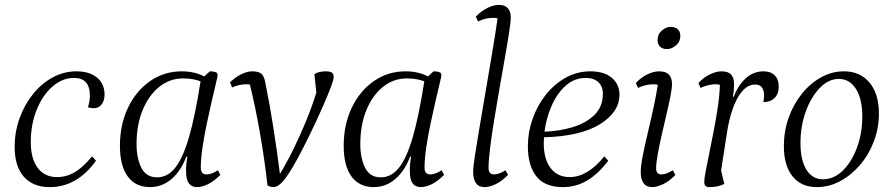

<svg xmlns="http://www.w3.org/2000/svg" viewBox="-20 -754 3658 786"><path d="M184 12Q115 12 77.5 -30.5Q40 -73 40 -153Q40 -215 60.5 -271Q81 -327 116 -370Q151 -413 196.5 -437.5Q242 -462 293 -462Q346 -462 377 -436.5Q408 -411 408 -367Q408 -342 396 -326.5Q384 -311 364 -311Q354 -311 340 -315Q348 -340 348 -362Q348 -435 283 -435Q235 -435 194.5 -399.5Q154 -364 130 -304Q106 -244 106 -173Q106 -104 134.5 -66.5Q163 -29 213 -29Q252 -29 286 -49Q320 -69 357 -114L373 -96Q295 12 184 12Z M594 12Q535 12 503 -31.5Q471 -75 471 -157Q471 -244 504 -313Q537 -382 594.5 -422Q652 -462 724 -462Q777 -462 816 -441L839 -462Q853 -462 862 -459Q871 -456 871 -446Q871 -442 864 -413Q857 -384 847 -340.5Q837 -297 826.5 -247.5Q816 -198 809 -150.5Q802 -103 802 -68Q802 -40 825 -40Q846 -40 872 -57L882 -38Q856 -12 831.5 0Q807 12 787 12Q742 12 742 -49Q741 -63 742.5 -79.5Q744 -96 747 -113H743Q720 -53 681.5 -20.5Q643 12 594 12ZM539 -164Q539 -107 558.5 -67.5Q578 -28 623 -28Q666 -28 697.5 -67.5Q729 -107 754 -193.5Q779 -280 801 -421Q788 -426 770.5 -429.5Q753 -433 730 -433Q675 -433 632 -398.5Q589 -364 564 -303.5Q539 -243 539 -164Z M1100 12Q1087 12 1075 5Q1064 -94 1045.5 -202Q1027 -310 1003 -408Q997 -409 988 -409Q960 -409 930 -396L922 -417Q943 -438 967.5 -450Q992 -462 1012 -462Q1040 -462 1051 -451Q1062 -440 1066 -416Q1084 -328 1099 -232Q1114 -136 1126 -42Q1154 -88 1182 -145Q1210 -202 1234 -261Q1258 -320 1275 -375L1267 -450Q1277 -457 1289.5 -459.5Q1302 -462 1313 -462Q1329 -462 1337.5 -457.5Q1346 -453 1346 -438Q1346 -428 1333.5 -395Q1321 -362 1300.5 -315.5Q1280 -269 1256 -219Q1210 -124 1181 -74.5Q1152 -25 1133.5 -6.5Q1115 12 1100 12Z M1510 12Q1451 12 1419 -31.5Q1387 -75 1387 -157Q1387 -244 1420 -313Q1453 -382 1510.5 -422Q1568 -462 1640 -462Q1693 -462 1732 -441L1755 -462Q1769 -462 1778 -459Q1787 -456 1787 -446Q1787 -442 1780 -413Q1773 -384 1763 -340.5Q1753 -297 1742.5 -247.5Q1732 -198 1725 -150.5Q1718 -103 1718 -68Q1718 -40 1741 -40Q1762 -40 1788 -57L1798 -38Q1772 -12 1747.5 0Q1723 12 1703 12Q1658 12 1658 -49Q1657 -63 1658.5 -79.5Q1660 -96 1663 -113H1659Q1636 -53 1597.5 -20.5Q1559 12 1510 12ZM1455 -164Q1455 -107 1474.5 -67.5Q1494 -28 1539 -28Q1582 -28 1613.5 -67.5Q1645 -107 1670 -193.5Q1695 -280 1717 -421Q1704 -426 1686.5 -429.5Q1669 -433 1646 -433Q1591 -433 1548 -398.5Q1505 -364 1480 -303.5Q1455 -243 1455 -164Z M1964 12Q1917 12 1917 -51Q1917 -70 1924 -116Q1931 -162 1942 -226.5Q1953 -291 1966 -367.5Q1979 -444 1992.5 -523.5Q2006 -603 2017 -679Q2009 -681 1998 -681Q1967 -681 1937 -666L1928 -686Q1950 -709 1975.5 -721.5Q2001 -734 2022 -734Q2071 -734 2071 -681Q2071 -666 2064.5 -623Q2058 -580 2047.5 -521Q2037 -462 2025.5 -396Q2014 -330 2003.5 -266Q1993 -202 1986.5 -149.5Q1980 -97 1980 -66Q1980 -40 2003 -40Q2023 -40 2049 -57L2060 -38Q2034 -12 2009 0Q1984 12 1964 12Z M2284 12Q2210 12 2175.5 -32.5Q2141 -77 2141 -155Q2141 -212 2160 -266.5Q2179 -321 2213.5 -365Q2248 -409 2295 -435.5Q2342 -462 2397 -462Q2453 -462 2484.5 -435.5Q2516 -409 2516 -367Q2516 -295 2436 -245.5Q2356 -196 2207 -192Q2206 -179 2206 -167Q2206 -103 2234 -66Q2262 -29 2312 -29Q2385 -29 2454 -114L2470 -96Q2429 -42 2383.5 -15Q2338 12 2284 12ZM2379 -435Q2331 -435 2295.5 -403Q2260 -371 2238 -320.5Q2216 -270 2209 -215Q2270 -217 2324.5 -233.5Q2379 -250 2413.5 -283.5Q2448 -317 2448 -370Q2448 -401 2429 -418Q2410 -435 2379 -435Z M2650 12Q2603 12 2603 -51Q2603 -74 2611.5 -117.5Q2620 -161 2632.5 -213Q2645 -265 2656 -316.5Q2667 -368 2673 -407Q2665 -409 2654 -409Q2623 -409 2592 -394L2583 -414Q2605 -438 2631 -450Q2657 -462 2678 -462Q2706 -462 2718.5 -448.5Q2731 -435 2731 -410Q2731 -393 2724.5 -359.5Q2718 -326 2708 -284Q2698 -242 2688.5 -200Q2679 -158 2672.5 -122Q2666 -86 2666 -66Q2666 -40 2687 -40Q2708 -40 2734 -57L2745 -38Q2720 -12 2694.5 0Q2669 12 2650 12ZM2711 -553Q2692 -553 2682 -563Q2672 -573 2672 -590Q2672 -614 2689.5 -629Q2707 -644 2725 -644Q2745 -644 2755 -634Q2765 -624 2765 -607Q2765 -582 2746.5 -567.5Q2728 -553 2711 -553Z M2883 12Q2863 12 2863 -9Q2863 -22 2869 -53.5Q2875 -85 2884 -129Q2893 -173 2902.5 -222Q2912 -271 2919 -319Q2926 -367 2927 -407Q2918 -409 2910 -409Q2879 -409 2848 -394L2839 -414Q2861 -438 2887 -450Q2913 -462 2934 -462Q2961 -462 2973 -448.5Q2985 -435 2985 -410Q2985 -397 2984 -385.5Q2983 -374 2980 -358H2984Q3001 -404 3032.5 -433Q3064 -462 3106 -462Q3135 -462 3151.5 -445.5Q3168 -429 3168 -400Q3168 -370 3151 -353Q3134 -336 3105 -336Q3108 -351 3108 -364Q3108 -383 3099.5 -395.5Q3091 -408 3071 -408Q3032 -408 3002 -357.5Q2972 -307 2957 -217L2932 -56L2945 -1Q2920 12 2883 12Z M3324 12Q3260 12 3224.5 -32Q3189 -76 3189 -156Q3189 -217 3208.5 -272Q3228 -327 3262.5 -370Q3297 -413 3341.5 -437.5Q3386 -462 3435 -462Q3501 -462 3539.5 -416Q3578 -370 3578 -289Q3578 -230 3557.5 -175.5Q3537 -121 3501 -79Q3465 -37 3419.5 -12.5Q3374 12 3324 12ZM3349 -20Q3393 -20 3429.5 -55Q3466 -90 3488 -149Q3510 -208 3510 -278Q3510 -349 3484 -390Q3458 -431 3414 -431Q3372 -431 3336.5 -394.5Q3301 -358 3279 -298.5Q3257 -239 3257 -168Q3257 -98 3281.5 -59Q3306 -20 3349 -20Z"/></svg>

Font: Petrona Light
Style: Italic
Weight: 300
Italic angle: -9°
Designer: Ringo R. Seeber
Foundry: Ringo R. Seeber
Version: Version 2.001; ttfautohint (v1.8.3)